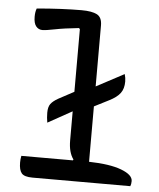

<svg xmlns="http://www.w3.org/2000/svg" viewBox="-54 -806 707 853"><g transform="rotate(5 300.0 -380.0)"><path d="M65 -92H295L297 -96Q275 -126 275 -179V-309L167 -249Q165 -259 164 -271Q163 -283 163 -293Q163 -319 173 -332.5Q183 -346 206 -359L275 -396V-675L271 -680Q204 -673 164.5 -665Q125 -657 109 -657Q92 -657 81 -670.5Q70 -684 70 -713Q70 -735 76 -750Q129 -755 182 -757.5Q235 -760 275 -760Q322 -760 344.5 -748Q367 -736 367 -700V-428L491 -494Q496 -477 496 -461Q496 -429 481 -409Q466 -389 432 -372L367 -339V-92Q460 -90 511.5 -70.5Q563 -51 563 -23Q563 -16 562 -10.5Q561 -5 559 0H123Q86 0 74 -14.5Q62 -29 62 -62Q62 -77 65 -92Z"/></g></svg>

Font: Recursive Mn Csl St
Style: Regular
Weight: 400
Monospace: yes
Version: Version 1.079;hotconv 1.0.112;makeotfexe 2.5.65598; ttfautoh